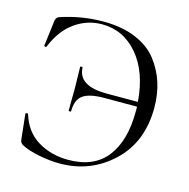

<svg xmlns="http://www.w3.org/2000/svg" viewBox="-98 -731 824 838"><g transform="rotate(15 314.5 -312.0)"><path d="M269 -636Q352 -636 414 -610.5Q476 -585 511 -540.5Q546 -496 563 -443.5Q580 -391 580 -330Q580 -174 481 -81Q382 12 243 12Q199 12 148.5 2Q98 -8 69 -24Q56 -31 55 -47L43 -159Q43 -162 48.5 -163Q54 -164 55 -160Q78 -85 138 -49Q198 -13 275 -13Q391 -13 448.5 -87Q506 -161 506 -294V-315H360Q291 -315 262 -294Q233 -273 233 -221Q233 -219 227.5 -219Q222 -219 222 -221Q222 -249 222.5 -280Q223 -311 223 -323Q223 -339 222 -369.5Q221 -400 221 -418Q221 -421 226.5 -421Q232 -421 232 -418Q235 -336 363 -336H504Q494 -469 428.5 -546Q363 -623 266 -623Q200 -623 144.5 -584Q89 -545 57 -467Q56 -463 51 -464Q46 -465 46 -468L60 -580Q62 -599 75 -604Q170 -636 269 -636Z"/></g></svg>

Font: Cormorant Infant
Style: Regular
Weight: 400
Designer: Christian Thalmann (Catharsis Fonts)
Version: Version 1.000;PS 002.000;hotconv 1.0.88;makeotf.lib2.5.64775